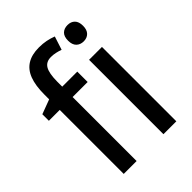

<svg xmlns="http://www.w3.org/2000/svg" viewBox="-219 -874 983 983"><g transform="rotate(-45 272.5 -382.5)"><path d="M293 -463.4H184.1V0H90.8V-463.4H12.2V-510.7L90.8 -540V-574.2Q90.8 -639.6 106.9 -681.9Q123 -724.1 156.5 -744.6Q189.9 -765.1 241.2 -765.1Q270 -765.1 293.7 -760.3Q317.4 -755.4 338.9 -747.1L315.4 -674.3Q300.3 -679.7 283.9 -683.3Q267.6 -687 250.5 -687Q215.3 -687 200 -661.1Q184.6 -635.3 184.1 -575.7V-538.6H293ZM471.7 -538.6V0H378.4V-538.6ZM426.3 -742.7Q450.7 -742.7 465.3 -728Q480 -713.4 480 -683.6Q480 -654.3 465.1 -639.4Q450.2 -624.5 426.3 -624.5Q401.9 -624.5 386.7 -639.4Q371.6 -654.3 371.6 -683.6Q371.6 -713.9 386.5 -728.3Q401.4 -742.7 426.3 -742.7Z"/></g></svg>

Font: Open Sans SemiCondensed Medium
Style: Regular
Weight: 500
Width: 4
Designer: Monotype Design Team
Foundry: Monotype Imaging Inc.
Version: Version 3.000